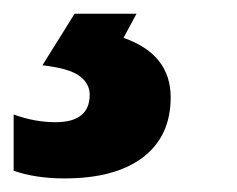

<svg xmlns="http://www.w3.org/2000/svg" viewBox="-121 -20 346 280"><path d="M127.9 122.1Q127.9 178.7 87.4 209.5Q46.9 240.2 -26.9 240.2Q-68.8 240.2 -101.1 229V147Q-70.3 158.2 -40 158.2Q9.8 158.2 9.8 118.2Q9.8 101.6 -5.4 90.6Q-20.5 79.6 -59.1 75.2L-12.2 0H78.1L59.1 35.2Q127.9 59.1 127.9 122.1Z"/></svg>

Font: TypoPRO Open Sans
Style: Bold Italic
Weight: 700
Italic angle: -12°
Foundry: Ascender Corporation
Version: Version 1.10